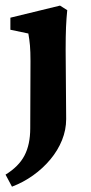

<svg xmlns="http://www.w3.org/2000/svg" viewBox="-29 -455 330 699"><path d="M14.6 224.6 -8.8 180.7Q39.1 151.4 60.1 111.3Q81.1 71.3 81.1 11.7L82 -232.4Q82 -266.6 80.1 -289.1Q78.1 -311.5 74.2 -333L8.8 -346.7V-390.6L189.5 -434.6L215.8 -418Q212.9 -389.6 211.4 -356.9Q210 -324.2 210 -273.4L211.9 -21.5Q211.9 17.6 196.8 55.2Q181.6 92.8 154.3 125.5Q127 158.2 91.3 183.6Q55.7 209 14.6 224.6Z"/></svg>

Font: Crimson Pro ExtraLight
Style: Bold
Weight: 700
Version: Version 1.002